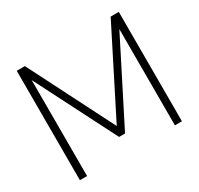

<svg xmlns="http://www.w3.org/2000/svg" viewBox="-148 -882 1103 1064"><g transform="rotate(-30 403.0 -350.0)"><path d="M76 0V-700H128L403 -158L677 -700H729V0H684V-616L422 -99H384L122 -614V0Z"/></g></svg>

Font: DM Sans 20pt ExtraLight
Style: Regular
Weight: 250
Version: Version 4.004;gftools[0.9.30]